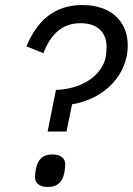

<svg xmlns="http://www.w3.org/2000/svg" viewBox="-20 -730 527 762"><path d="M244 -208 266 -316C403 -339 487 -440 487 -549C487 -650 416 -710 307 -710C193 -710 126 -645 85 -546L152 -519C180 -590 223 -638 300 -638C367 -638 403 -601 403 -544C403 -534 402 -515 400 -506C387 -433 309 -377 202 -373L169 -208ZM170 12C215 12 229 -16 235 -43C237 -53 239 -68 239 -77C239 -103 220 -117 188 -117C143 -117 129 -89 123 -62C121 -52 119 -37 119 -28C119 -2 138 12 170 12Z"/></svg>

Font: LVC Sans
Style: Italic
Weight: 400
Italic angle: -11.31°
Designer: Mike Abbink, Paul van der Laan, Pieter van Rosmalen
Foundry: Bold Monday
Version: Version 3.0